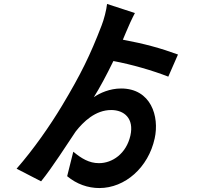

<svg xmlns="http://www.w3.org/2000/svg" viewBox="-20 -865 1040 972"><path d="M881 -589C794 -621 710 -644 602 -664L618 -702C627 -725 650 -775 663 -799L522 -845C519 -815 506 -765 494 -735C437 -587 390 -490 294 -330C234 -230 150 -109 64 -11L188 53C245 -17 319 -134 363 -199C402 -249 463 -308 543 -308C608 -308 660 -266 640 -178C619 -87 549 -39 481 -39C431 -39 392 -63 351 -97L320 27C368 67 425 87 483 87C613 87 731 -17 763 -164C788 -276 744 -417 593 -417C536 -417 485 -394 455 -373C484 -419 519 -484 554 -556C646 -539 753 -508 832 -477Z"/></svg>

Font: Source Han Sans SC Bold
Style: Regular
Weight: 700
Designer: Ryoko NISHIZUKA (kana & ideographs); Paul D. Hunt (Latin, Greek & Cyrillic); Wenlong ZHANG (bopomofo); Sandoll Communica
Foundry: Adobe Systems Incorporated
Version: Version 1.001;PS 1.001;hotconv 1.0.78;makeotf.lib2.5.61930